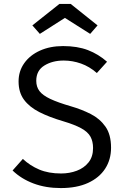

<svg xmlns="http://www.w3.org/2000/svg" viewBox="-20 -954 655 986"><path d="M550.3 -195.4Q550.3 -134.4 520 -87.7Q489.7 -41 432.1 -14.6Q374.4 11.8 292.3 11.8Q214.9 11.8 152.1 -11.8Q89.2 -35.4 44.6 -78.5L97.4 -137.9Q133.8 -103.6 181.5 -83.3Q229.2 -63.1 293.8 -63.1Q336.9 -63.1 374.4 -77.2Q411.8 -91.3 434.9 -120.3Q457.9 -149.2 457.9 -193.8Q457.9 -227.7 444.6 -252.1Q431.3 -276.4 397.4 -295.1Q363.6 -313.8 303.1 -331.8Q233.3 -352.3 182.3 -378.2Q131.3 -404.1 103.3 -441.8Q75.4 -479.5 75.4 -535.9Q75.4 -588.7 104.6 -629.7Q133.8 -670.8 185.4 -694.1Q236.9 -717.4 304.1 -717.4Q377.4 -717.4 431.5 -696.7Q485.6 -675.9 529.7 -636.9L477.4 -579Q439.5 -612.3 395.9 -627.7Q352.3 -643.1 307.2 -643.1Q249.2 -643.1 207.7 -617.4Q166.2 -591.8 166.2 -539Q166.2 -508.2 182.6 -486.4Q199 -464.6 237.9 -446.2Q276.9 -427.7 344.1 -408.2Q399 -392.3 445.9 -368.5Q492.8 -344.6 521.5 -303.8Q550.3 -263.1 550.3 -195.4ZM343.1 -933.8 481 -823.6 443.1 -780 313.3 -862.1 184.6 -780 146.2 -823.6 285.1 -933.8Z"/></svg>

Font: FiraCode Nerd Font Mono
Style: Regular
Weight: 400
Monospace: yes
Designer: Carrois Corporate, Edenspiekermann AG, Nikita Prokopov
Foundry: Carrois Corporate, Edenspiekermann AG, Nikita Prokopov
Version: Version 6.002;Nerd Fonts 3.4.0